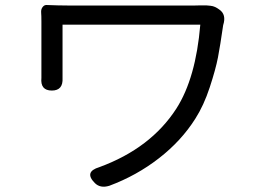

<svg xmlns="http://www.w3.org/2000/svg" viewBox="-20 -714 1040 754"><path d="M766.6 -617.2H225.6V-408.2Q228.5 -358.4 183.6 -358.4Q137.7 -358.4 142.6 -408.2V-628.9Q142.6 -653.3 141.6 -665Q140.6 -677.7 147.5 -686.5Q154.3 -695.3 164.1 -694.3Q210.9 -692.4 244.1 -692.4H747.1Q753.9 -692.4 768.6 -692.9Q783.2 -693.4 789.6 -692.9Q795.9 -692.4 806.2 -691.4Q816.4 -690.4 824.7 -686.5Q833 -682.6 840.8 -676.8Q870.1 -657.2 856.4 -615.2Q844.7 -534.2 835.9 -488.3Q827.1 -442.4 803.7 -371.1Q780.3 -299.8 747.1 -248Q692.4 -161.1 604.5 -92.8Q516.6 -24.4 409.2 15.6Q374 26.4 352.5 4.9Q308.6 -39.1 370.1 -57.6Q572.3 -131.8 672.9 -288.1Q749 -407.2 766.6 -617.2Z"/></svg>

Font: GenSenMaruGothic TW TTF Regular
Style: Regular
Weight: 400
Version: Version 1.301